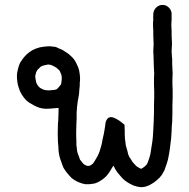

<svg xmlns="http://www.w3.org/2000/svg" viewBox="-20 -674 783 794"><path d="M188 -406.2Q188 -406.2 187.1 -406.2Q183.7 -407.2 178.9 -407.2Q171.7 -406.2 162.1 -403.8Q154.9 -401.9 152 -400Q146.8 -398.1 143.9 -393.8Q139.1 -389.9 135.7 -386.1Q132.9 -381.8 130.9 -377.9Q129 -376 128.1 -368.8Q125.7 -362.1 125.7 -357.8Q125.7 -354 127.1 -346.8Q128.1 -339.1 130 -331.9Q131.9 -328.1 134.8 -323Q137.6 -318 141 -315.1Q144.8 -310.8 148.7 -308.9Q155.9 -305 160.7 -303.1Q163.1 -302.2 168.8 -301.2Q174.1 -300.2 182.7 -300.2Q195.7 -301.2 203.8 -302.2Q207.7 -303.1 212.9 -304.1Q214.9 -305 217.7 -307.9Q224 -314.1 228.8 -320.9Q231.7 -322.8 233.1 -328.1Q235 -338.1 235 -342.9Q236 -350.1 235 -357.8Q234.1 -364 233.1 -366.9Q229.7 -373.1 226.9 -380.8Q224.9 -384.2 223 -385.1Q218.7 -389.9 213.9 -393.5Q209.1 -397.1 204.8 -399Q200 -401.9 194.7 -403.8ZM223 -473.9Q231.7 -471 238.8 -467.1Q248 -461.9 257.3 -455.4Q266.7 -448.9 274.8 -440.8Q286.8 -430.2 295 -413.9Q299.8 -402.9 304.1 -393.8Q307.9 -383.2 309.8 -366.9Q311.8 -353 310.8 -340Q310.8 -334.8 309.8 -330.9Q309.8 -329 309.8 -327.1V-318.9Q308.9 -310.8 307.9 -302.2Q307.9 -292.1 306 -280.1Q304.1 -269.1 301.7 -256.1Q299.8 -245.1 298.8 -234.1Q297.8 -222.1 296.9 -207.2Q296.9 -190.9 296.9 -181.8Q296.9 -172.2 295.9 -161.2Q295.9 -151.1 295.4 -142.4Q295 -133.8 295 -121.3Q295 -108.9 295.4 -102.4Q295.9 -95.9 295.9 -89.2Q295.9 -83 295.9 -73.9Q296.9 -69.1 297.8 -60.9Q297.8 -54.2 299.8 -46Q301.7 -36.9 306 -27.8Q308.9 -19.2 310.8 -13.9Q312.7 -11 317 -6.2Q321.8 1 328.1 6.2Q329 7.2 333.8 9.1Q337.6 11 341 12Q343.9 12 347.7 12Q350.1 12 352 11Q354 10.1 356.8 8.2Q363.1 3.8 365 1.9Q368.8 -2.9 372.7 -10.1Q377.9 -20.1 383.7 -28.8Q387.1 -35 391.8 -48Q396.6 -61.9 399 -71.9Q401.9 -83 403.8 -95.9Q406.7 -107 409.8 -122.5Q412.9 -138.1 413.9 -146.8Q415.8 -160.2 416.8 -167.9Q421.1 -183.2 430 -187.5Q438.8 -191.8 449.9 -187.5Q460.9 -183.2 471 -176.5Q481.1 -169.8 487.8 -164L495 -157.8Q495.9 -142 495.9 -130.9Q495.9 -125.2 495.9 -117Q496.9 -106 496.9 -98.8Q497.8 -93 498.8 -85.9Q498.8 -80.1 500.7 -71Q503.1 -62.8 506 -53.2Q508.9 -42.2 509.8 -36.9Q511.8 -33.1 513.7 -26.9Q517 -21.1 522.8 -12.9Q527.1 -4.8 530.9 -1Q535.7 4.8 542 11Q543.9 12.9 547.7 15.8Q554.9 20.1 560.7 23Q562.1 23 564 24Q565 23 565.9 23Q572.7 19.2 578.2 14.6Q583.7 10.1 586.1 7.2Q589 1.9 590.9 -1.9Q592.8 -7.2 597.4 -20.6Q601.9 -34.1 602.9 -43.2Q604.8 -53.2 607.7 -73.9Q611 -93 612 -107Q612.9 -121.8 613.9 -136.2Q614.9 -153 615.8 -175.1Q616.8 -197.1 616.8 -211Q616.8 -224.9 616.8 -237.9Q616.8 -250.8 617.7 -271Q617.7 -289.2 617.7 -298.8Q616.8 -310.8 616.8 -322.8Q616.8 -334.8 616.8 -350.1Q617.7 -362.1 617.7 -369.8Q617.7 -377.9 616.8 -386.1Q616.8 -395.2 615.8 -408.2Q615.8 -420.1 615.3 -428.1Q614.9 -436 614.9 -442.2Q614.9 -449.9 613.9 -460.9Q613.9 -472.9 614.9 -484.9Q615.8 -493 614.9 -502.2Q613.9 -514.1 613.9 -527.1Q613.9 -539.1 613.9 -546.8Q613.9 -554.9 612.9 -563.1Q612.9 -572.2 612.9 -580.8Q613.9 -587.1 613.9 -592.8Q612.9 -601.9 613.9 -609.1V-616.8Q614.9 -632.1 626.4 -643.2Q637.9 -654.2 653.5 -653.7Q669.1 -653.2 679.9 -641Q690.6 -628.8 689.7 -613.9V-607.2Q689.7 -600 689.7 -593.8Q689.7 -586.1 688.7 -577.9Q688.7 -572.2 688.7 -565Q688.7 -555.9 689.7 -546.8Q689.7 -531.9 689.7 -528.1Q689.7 -518 690.6 -507.9Q692.1 -494 690.6 -480.1Q689.7 -471 689.7 -461.9Q690.6 -453.2 690.6 -447Q690.6 -439.8 692.1 -431.2Q692.1 -422.1 692.1 -410.1Q693 -398.1 693 -389.9Q694 -380.8 694 -371.2Q694 -361.2 693 -345.8Q693 -333.8 693 -324.2Q693 -313.2 694 -303.1Q694 -290.2 694 -270Q693 -250.8 693 -237.9Q693 -224.9 693 -209.1Q693 -193.8 692.1 -171.2Q689.7 -148.2 689.7 -131.9Q688.7 -117 687.8 -102.2Q685.9 -84.9 683 -62.8Q680.1 -40.8 677.7 -30.2Q675.8 -15.8 669.8 2.2Q663.8 20.1 660 30.2Q654.7 39.8 648.9 49.9Q640.8 60.9 627.8 71.9Q614.9 83 599 91.1Q578.9 101.2 560.7 99.8Q547.7 98.8 531.9 93Q519.9 87.8 508.9 81.1Q495 72.9 484.9 61.9Q478.7 55.2 473.9 48.9Q465.7 39.8 458 27.8Q452.8 19.2 448.9 11Q443.6 19.2 437.9 28.8Q431.7 39.8 424.9 48Q415.8 60 401 70Q384.7 81.1 370.7 84.9Q360.7 86.8 350.1 87.8Q341 87.8 332.9 87.8Q319.9 85.9 304.1 79.1Q285.9 71 273.9 60Q266.7 51.8 259 43.2Q248.9 31.2 242.7 20.1Q237.9 10.1 234.1 -2.9Q228.8 -15.8 225.9 -27.8Q223 -40.8 222.1 -51.8Q221.1 -61.9 221.1 -71Q219.7 -80.1 219.7 -85.9Q219.7 -93 219.2 -100.5Q218.7 -107.9 218.7 -121.3Q218.7 -134.8 219.2 -143.9Q219.7 -153 219.7 -164Q221.1 -174.1 221.1 -183.2Q221.1 -192.8 222.1 -210.1Q222.1 -220.1 222.1 -227.8Q216.8 -226.9 212 -226.9Q201.9 -225.9 188 -224.9Q169.8 -223 155.9 -225.4Q142 -227.8 130.9 -233.1Q121.8 -236.9 111.8 -243.2Q99.8 -248.9 88.7 -259Q78.7 -269.1 70.3 -282.5Q61.9 -295.9 58 -309.8Q53.7 -321.8 51.8 -334.8Q49.9 -349.2 49.9 -360.2Q49.9 -371.2 53.7 -386.1Q57.1 -401.9 62.8 -413.9Q69.1 -424 75.8 -433.1Q83 -442.2 92.1 -450.8Q103.1 -460 115.1 -467.1Q128.1 -473.9 144.8 -478.2Q159.7 -481.1 171.7 -482Q186.1 -483.9 200 -481.1L209.1 -480.1Q215.8 -478.2 223 -473.9Z"/></svg>

Font: Namteng
Style: Regular
Weight: 400
Designer: Khon Soe Zaw Thu
Foundry: MPUA
Version: Version 1.03 June 17, 2016